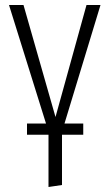

<svg xmlns="http://www.w3.org/2000/svg" viewBox="-20 -543 438 768"><path d="M382 -523 238 -49H313V-4H228V197L174 205V-4H88V-49H164L16 -523H74L202 -75L326 -523Z"/></svg>

Font: Fira Sans Extra Condensed Light
Style: Regular
Weight: 300
Width: 1
Designer: Carrois Corporate & Edenspiekermann AG
Foundry: Carrois Corporate GbR & Edenspiekermann AG
Version: Version 4.203